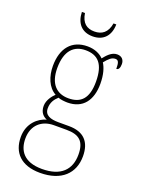

<svg xmlns="http://www.w3.org/2000/svg" viewBox="-176 -794 817 1112"><g transform="rotate(20 233.0 -238.5)"><path d="M234 -606C302 -606 339 -650 340 -718H323C313 -659 280 -636 234 -636C187 -636 156 -659 147 -718H128C130 -649 167 -606 234 -606ZM218 241C350 241 420 171 420 66C420 -22 376 -71 284 -71H219C170 -71 133 -83 133 -126C133 -163 150 -186 171 -205C181 -199 213 -196 228 -196C323 -196 371 -261 371 -363C371 -420 358 -460 342 -485C365 -513 381 -529 404 -529C423 -529 428 -514 428 -476C442 -476 449 -490 449 -513C449 -537 435 -557 405 -557C370 -557 345 -526 327 -504C306 -526 272 -542 228 -542C132 -542 77 -477 77 -367C77 -303 100 -242 149 -215C133 -200 106 -168 106 -131C106 -92 126 -72 150 -62C101 -49 43 -2 43 83C43 179 101 241 218 241ZM225 -221C152 -221 105 -267 105 -364C105 -472 154 -517 225 -517C301 -517 343 -475 343 -365C343 -262 301 -221 225 -221ZM221 216C107 216 71 154 71 83C71 -1 127 -46 200 -46H278C357 -46 392 -15 392 66C392 159 337 216 221 216Z"/></g></svg>

Font: Noto Serif SemiCondensed Thin
Style: Regular
Weight: 100
Width: 4
Designer: Monotype Design Team
Foundry: Monotype Imaging Inc.
Version: Version 2.015